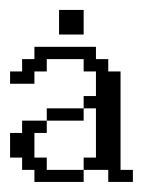

<svg xmlns="http://www.w3.org/2000/svg" viewBox="-20 -361 308 381"><path d="M48.3 0V-23.9H23.9V-48.3H0V-97.2H23.9V-121.6H72.8V-97.2H48.3V-48.3H72.8V-23.9H146V0ZM72.8 -121.6V-146H146V-121.6ZM194.8 0V-23.9H146V-48.3H170.4V-146H146V-170.4H170.4V-219.2H146V-243.7H72.8V-219.2H48.3V-194.8H0V-219.2H23.9V-243.7H48.3V-268.1H170.4V-243.7H194.8V-219.2H219.2V-23.9H243.7V0ZM97.2 -292.5V-341.3H146V-292.5Z"/></svg>

Font: FS Mondwest Regular
Style: Regular
Weight: 400
Designer: NZWStudios2024
Foundry: https://fontstruct.com
Version: Version 1.0